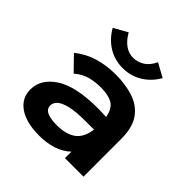

<svg xmlns="http://www.w3.org/2000/svg" viewBox="-183 -815 967 967"><g transform="rotate(45 300.0 -331.5)"><path d="M240 12Q146 12 94.5 -24Q43 -60 43 -121Q43 -196 118.5 -245.5Q194 -295 353 -295Q364 -295 379 -294.5Q394 -294 411 -293Q402 -345 371 -362.5Q340 -380 289 -380Q245 -380 209.5 -370Q174 -360 141 -332L68 -407Q115 -445 172 -462Q229 -479 294 -479Q363 -479 419.5 -461Q476 -443 509.5 -397.5Q543 -352 543 -269V0H411V-46Q378 -15 334 -1.5Q290 12 240 12ZM171 -136Q171 -110 196 -99Q221 -88 264 -88Q329 -88 366.5 -114.5Q404 -141 413 -205Q396 -205 380 -205Q364 -205 352 -205Q284 -205 244.5 -195.5Q205 -186 188 -170.5Q171 -155 171 -136ZM401 -673 474 -633Q445 -582 398.5 -554Q352 -526 296 -526Q239 -526 193 -554Q147 -582 117 -634L190 -675Q233 -600 296 -600Q328 -600 355.5 -617.5Q383 -635 401 -673Z"/></g></svg>

Font: Inconsolata Expanded ExtraBold
Style: Regular
Weight: 800
Width: 7
Monospace: yes
Designer: Raph Levien, Cyreal, Brenton Simpson
Foundry: Raph Levien, Cyreal, Google
Version: Version 3.001; ttfautohint (v1.8.2.53-6de2)